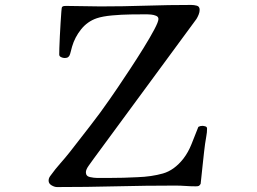

<svg xmlns="http://www.w3.org/2000/svg" viewBox="-20 -757 1040 778"><path d="M819 -236Q819 -220 816 -205Q813 -190 811 -174Q810 -167 807 -142Q804 -117 801 -87Q798 -57 795.5 -35Q793 -13 793 -12Q789 -5 785 -3.5Q781 -2 773 -2Q752 -2 731.5 -3.5Q711 -5 690 -5Q570 -5 450.5 -2Q331 1 211 1Q201 1 189 -6Q177 -13 177 -25Q177 -32 179.5 -37Q182 -42 186 -47Q204 -72 224 -94.5Q244 -117 263 -141Q304 -194 345 -246.5Q386 -299 424 -354Q434 -368 457 -402Q480 -436 508 -478.5Q536 -521 562 -563Q588 -605 605 -637Q622 -669 622 -680Q622 -689 612.5 -693Q603 -697 592 -698Q581 -699 575 -699Q549 -699 510.5 -698.5Q472 -698 434 -694.5Q396 -691 372 -683Q334 -670 308.5 -638Q283 -606 272 -568Q270 -562 267 -549Q264 -536 261 -531Q257 -525 252.5 -523.5Q248 -522 241 -522Q235 -522 227.5 -525.5Q220 -529 220 -536Q220 -542 220.5 -562.5Q221 -583 222.5 -610.5Q224 -638 225.5 -664Q227 -690 228.5 -708.5Q230 -727 231 -728Q234 -732 239 -732.5Q244 -733 248 -733Q283 -733 318 -732Q353 -731 387 -731Q479 -731 571 -734Q663 -737 755 -737Q766 -737 777.5 -734Q789 -731 789 -717Q789 -708 785 -698Q781 -688 776 -680L359 -113Q352 -103 340 -86.5Q328 -70 328 -59Q328 -43 344.5 -39.5Q361 -36 373 -36H424Q480 -36 537 -39Q594 -41 640 -54Q686 -67 723 -114Q743 -140 756 -173Q769 -206 781 -236Q782 -238 782.5 -240Q783 -242 784 -243Q791 -247 800 -247Q805 -247 812 -245Q819 -243 819 -236Z"/></svg>

Font: Kaisei Tokumin Medium
Style: Regular
Weight: 500
Designer: Font-Kai, 金井和夫
Foundry: KAZUO KANAI
Version: Version 5.003